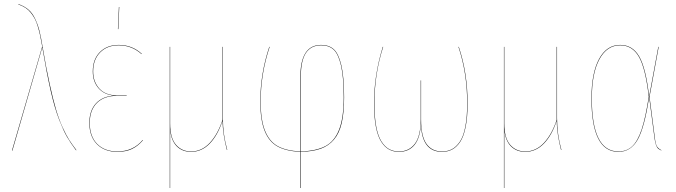

<svg xmlns="http://www.w3.org/2000/svg" viewBox="-20 -752 3388 962"><path d="M71.8 -731.9Q102.1 -721.2 122.3 -703.9Q142.6 -686.5 156.2 -657.5Q169.9 -628.4 177.7 -597.2Q185.5 -565.9 193.8 -515.1Q211.4 -410.2 228.8 -331.5Q246.1 -252.9 260.7 -203.4Q275.4 -153.8 293.9 -113.5Q312.5 -73.2 326.4 -51.5Q340.3 -29.8 362.8 0L360.8 1Q332.5 -37.1 315.7 -66.2Q298.8 -95.2 276.6 -151.4Q254.4 -207.5 234.1 -296.1Q213.9 -384.8 191.9 -515.1L42 2.9L40 2L190.9 -517.1H191.9Q186 -550.8 181.4 -572.5Q176.8 -594.2 169.7 -618.2Q162.6 -642.1 154.5 -657.5Q146.5 -672.9 134.8 -687.7Q123 -702.6 107.7 -712.6Q92.3 -722.7 71.8 -730Z M575.7 -716.8H577.6L572.8 -606H570.8ZM574.7 -526.9Q642.6 -526.9 690.9 -481.9L689 -481Q640.1 -524.9 574.7 -524.9Q517.1 -524.9 481.9 -489.5Q446.8 -454.1 446.8 -394Q446.8 -341.8 478 -307.9Q509.3 -273.9 568.8 -273.9H614.7V-272H567.9Q501.5 -272 465.6 -236.1Q429.7 -200.2 429.7 -136.2Q429.7 -68.4 467 -30.8Q504.4 6.8 567.9 6.8Q647.5 6.8 694.8 -50.8L695.8 -48.8Q671.4 -20 641.1 -5.6Q610.8 8.8 567.9 8.8Q503.9 8.8 465.8 -29.5Q427.7 -67.9 427.7 -136.2Q427.7 -198.7 461.2 -234.4Q494.6 -270 552.7 -272.9Q502 -277.3 473.4 -310.3Q444.8 -343.3 444.8 -394Q444.8 -455.1 480.5 -491Q516.1 -526.9 574.7 -526.9Z M1118.7 -1H1116.7Q1096.7 -77.1 1094.7 -147Q1071.8 -75.7 1031.5 -33.4Q991.2 8.8 937.5 8.8Q893.1 8.8 865.2 -19.5Q837.4 -47.9 832.5 -103V57.1V189.9H830.6V-517.1H832.5V-133.8Q832.5 -60.5 861.6 -26.9Q890.6 6.8 937.5 6.8Q990.7 6.8 1030.8 -35.9Q1070.8 -78.6 1094.7 -150.9V-517.1H1096.7V-160.2Q1096.7 -79.1 1118.7 -1Z M1704.1 -264.2Q1704.1 -187 1692.1 -135.7Q1680.2 -84.5 1653.3 -52.7Q1626.5 -21 1586.7 -6.8Q1546.9 7.3 1487.3 8.8V189.9H1484.9V8.8Q1413.1 5.4 1370.4 -18.3Q1327.6 -42 1305.9 -96.4Q1284.2 -150.9 1284.2 -243.2Q1284.2 -382.3 1329.1 -517.1H1331.1Q1286.1 -382.3 1286.1 -243.2Q1286.1 -150.9 1307.9 -96.9Q1329.6 -43 1371.6 -19.8Q1413.6 3.4 1484.9 6.8V-367.2Q1484.9 -526.9 1588.9 -526.9Q1627.9 -526.9 1652.1 -505.4Q1676.3 -483.9 1690.2 -425Q1704.1 -366.2 1704.1 -264.2ZM1487.3 6.8Q1565.4 4.4 1611.1 -20.3Q1656.7 -44.9 1679.4 -103.5Q1702.1 -162.1 1702.1 -264.2Q1702.1 -365.7 1688.5 -424.1Q1674.8 -482.4 1651.1 -503.7Q1627.4 -524.9 1588.9 -524.9Q1538.6 -524.9 1512.9 -486.8Q1487.3 -448.7 1487.3 -367.2Z M2278.8 -517.1Q2322.8 -386.2 2322.8 -233.9Q2322.8 -164.6 2313 -115.7Q2303.2 -66.9 2285.2 -40.5Q2267.1 -14.2 2245.1 -2.7Q2223.1 8.8 2194.8 8.8Q2091.8 8.8 2088.9 -134.8Q2085.9 -62 2057.4 -26.6Q2028.8 8.8 1979 8.8Q1950.7 8.8 1929 -3.2Q1907.2 -15.1 1889.9 -42Q1872.6 -68.8 1863.3 -117.2Q1854 -165.5 1854 -233.9Q1854 -375 1897.9 -517.1H1899.9Q1856 -380.9 1856 -233.9Q1856 -166 1865 -118.2Q1874 -70.3 1891.1 -43.5Q1908.2 -16.6 1929.7 -4.9Q1951.2 6.8 1979 6.8Q2029.3 6.8 2058.6 -31.7Q2087.9 -70.3 2087.9 -154.8V-349.1H2089.8V-152.8Q2089.8 -68.8 2116.9 -31Q2144 6.8 2194.8 6.8Q2222.7 6.8 2244.1 -4.4Q2265.6 -15.6 2283.7 -41.7Q2301.8 -67.9 2311.3 -116.5Q2320.8 -165 2320.8 -233.9Q2320.8 -386.2 2276.9 -517.1Z M2793 -1H2791Q2771 -77.1 2769 -147Q2746.1 -75.7 2705.8 -33.4Q2665.5 8.8 2611.8 8.8Q2567.4 8.8 2539.6 -19.5Q2511.7 -47.9 2506.8 -103V57.1V189.9H2504.9V-517.1H2506.8V-133.8Q2506.8 -60.5 2535.9 -26.9Q2564.9 6.8 2611.8 6.8Q2665 6.8 2705.1 -35.9Q2745.1 -78.6 2769 -150.9V-517.1H2771V-160.2Q2771 -79.1 2793 -1Z M3087.4 -526.9Q3149.4 -526.9 3182.9 -468.8Q3216.3 -410.6 3232.4 -268.1L3278.3 -517.1H3280.3L3234.4 -267.1L3261.2 -60.1Q3264.6 -29.8 3271.7 -18.3Q3278.8 -6.8 3293.5 0V2Q3283.2 -2.9 3277.8 -7.1Q3272.5 -11.2 3267.3 -24.2Q3262.2 -37.1 3259.3 -60.1L3232.4 -266.1Q3209.5 -113.3 3175 -52.2Q3140.6 8.8 3078.6 8.8Q2943.4 8.8 2943.4 -258.8Q2943.4 -385.7 2981.4 -456.3Q3019.5 -526.9 3087.4 -526.9ZM3087.4 -524.9Q3021 -524.9 2983.2 -455.1Q2945.3 -385.3 2945.3 -258.8Q2945.3 6.8 3078.6 6.8Q3120.1 6.8 3147.7 -19Q3175.3 -44.9 3195.1 -104.2Q3214.8 -163.6 3230.5 -267.1Q3214.4 -409.2 3181.4 -467Q3148.4 -524.9 3087.4 -524.9Z"/></svg>

Font: Fira Sans Compressed Two
Style: Regular
Weight: 100
Width: 1
Designer: Carrois Corporate & Edenspiekermann AG
Foundry: Carrois Corporate GbR & Edenspiekermann AG
Version: Version 4.203;PS 004.203;hotconv 1.0.88;makeotf.lib2.5.64775